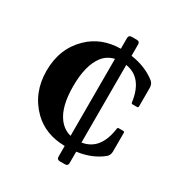

<svg xmlns="http://www.w3.org/2000/svg" viewBox="-168 -744 895 952"><g transform="rotate(30 279.5 -268.5)"><path d="M293.9 9.8Q182.6 8.3 112.8 -60.1Q29.3 -142.6 29.3 -268.6Q29.3 -396.5 112.8 -476.6Q184.1 -545.4 293.9 -546.9V-607.9Q293.9 -625 311 -625H340.3Q357.4 -625 357.4 -607.9V-543Q439.5 -531.7 498.5 -486.3Q515.1 -473.6 515.1 -450.2V-344.2Q515.1 -336.9 507.8 -336.9H481.9Q475.6 -336.9 474.6 -344.2Q457 -475.1 357.4 -490.7V-46.4Q457 -62 474.6 -192.9Q475.6 -200.2 481.9 -200.2H507.8Q515.1 -200.2 515.1 -192.9V-86.9Q515.1 -63.5 498.5 -50.8Q441.4 -5.4 357.4 5.9V70.8Q357.4 87.9 340.3 87.9H311Q293.9 87.9 293.9 70.8ZM293.9 -488.8Q252.4 -479.5 226.6 -445.8Q182.1 -386.2 182.1 -268.6Q182.1 -151.9 225.1 -95.2Q252.4 -58.6 293.9 -48.3Z"/></g></svg>

Font: Simply Serif
Style: Bold
Weight: 700
Designer: Wojciech Kalinowski "wmk69" (wmk69@o2.pl)
Foundry: Wojciech Kalinowski "wmk69" (wmk69@o2.pl)
Version: Version 1.0.0; 2022-02-18